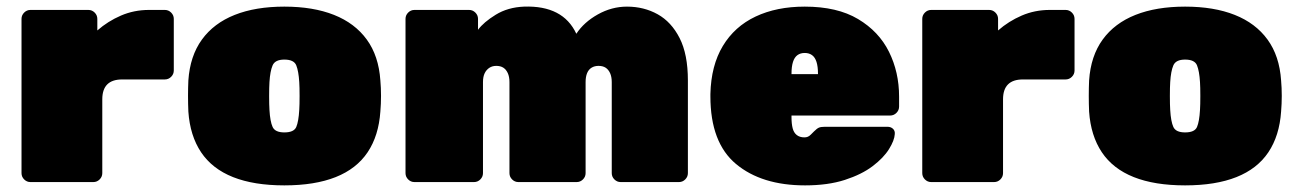

<svg xmlns="http://www.w3.org/2000/svg" viewBox="-20 -550 3921 580"><path d="M72 0Q61 0 53 -8Q45 -16 45 -27V-493Q45 -504 53 -512Q61 -520 72 -520H247Q258 -520 266 -512Q274 -504 274 -493V-458Q306 -486 345.5 -503Q385 -520 430 -520H478Q489 -520 497 -512Q505 -504 505 -493V-337Q505 -326 497 -318Q489 -310 478 -310H349Q319 -310 304 -295Q289 -280 289 -250V-27Q289 -16 281 -8Q273 0 262 0Z M839 10Q747 10 684 -15Q621 -40 587.5 -90Q554 -140 549 -213Q548 -236 548 -260.5Q548 -285 549 -307Q554 -381 590 -430.5Q626 -480 689 -505Q752 -530 839 -530Q926 -530 989 -505Q1052 -480 1088 -430.5Q1124 -381 1129 -307Q1131 -285 1131 -260.5Q1131 -236 1129 -213Q1124 -140 1090.5 -90Q1057 -40 994 -15Q931 10 839 10ZM839 -150Q868 -150 875 -166.5Q882 -183 884 -218Q885 -233 885 -260Q885 -287 884 -302Q882 -335 875 -352.5Q868 -370 839 -370Q811 -370 803.5 -352.5Q796 -335 794 -302Q793 -287 793 -260Q793 -233 794 -218Q796 -183 803.5 -166.5Q811 -150 839 -150Z M1232 0Q1221 0 1213 -8Q1205 -16 1205 -27V-493Q1205 -504 1213 -512Q1221 -520 1232 -520H1397Q1408 -520 1416 -512Q1424 -504 1424 -493V-460Q1441 -483 1477.5 -505.5Q1514 -528 1563 -530Q1681 -534 1721 -448Q1744 -483 1786 -506.5Q1828 -530 1874 -530Q1925 -530 1966.5 -507Q2008 -484 2033 -435Q2058 -386 2058 -307V-27Q2058 -16 2050 -8Q2042 0 2031 0H1855Q1844 0 1836 -8Q1828 -16 1828 -27V-302Q1828 -318 1823 -329Q1818 -340 1809.5 -345.5Q1801 -351 1788 -351Q1776 -351 1767 -345.5Q1758 -340 1753.5 -329Q1749 -318 1749 -302V-27Q1749 -16 1741 -8Q1733 0 1722 0H1546Q1535 0 1527 -8Q1519 -16 1519 -27V-302Q1519 -318 1514 -329Q1509 -340 1500.5 -345.5Q1492 -351 1479 -351Q1467 -351 1458 -345Q1449 -339 1444 -328.5Q1439 -318 1439 -302V-27Q1439 -16 1431 -8Q1423 0 1412 0Z M2412 10Q2281 10 2203.5 -54.5Q2126 -119 2126 -259Q2126 -261 2126 -263Q2126 -265 2126 -266Q2128 -352 2163.5 -411Q2199 -470 2262.5 -500Q2326 -530 2411 -530Q2509 -530 2572 -492.5Q2635 -455 2665.5 -393.5Q2696 -332 2696 -258V-228Q2696 -217 2688 -209Q2680 -201 2669 -201H2371Q2371 -200 2371 -199Q2371 -198 2371 -196Q2371 -176 2374.5 -162.5Q2378 -149 2387 -142Q2396 -135 2410 -135Q2416 -135 2420.5 -137Q2425 -139 2429.5 -143.5Q2434 -148 2439 -153Q2448 -162 2454 -164.5Q2460 -167 2472 -167H2661Q2671 -167 2677.5 -161Q2684 -155 2683 -145Q2682 -126 2665.5 -99.5Q2649 -73 2616 -48Q2583 -23 2532 -6.5Q2481 10 2412 10ZM2371 -326H2451V-327Q2451 -349 2446.5 -363Q2442 -377 2433 -383.5Q2424 -390 2411 -390Q2398 -390 2389 -383.5Q2380 -377 2375.5 -363Q2371 -349 2371 -327Z M2793 0Q2782 0 2774 -8Q2766 -16 2766 -27V-493Q2766 -504 2774 -512Q2782 -520 2793 -520H2968Q2979 -520 2987 -512Q2995 -504 2995 -493V-458Q3027 -486 3066.5 -503Q3106 -520 3151 -520H3199Q3210 -520 3218 -512Q3226 -504 3226 -493V-337Q3226 -326 3218 -318Q3210 -310 3199 -310H3070Q3040 -310 3025 -295Q3010 -280 3010 -250V-27Q3010 -16 3002 -8Q2994 0 2983 0Z M3560 10Q3468 10 3405 -15Q3342 -40 3308.5 -90Q3275 -140 3270 -213Q3269 -236 3269 -260.5Q3269 -285 3270 -307Q3275 -381 3311 -430.5Q3347 -480 3410 -505Q3473 -530 3560 -530Q3647 -530 3710 -505Q3773 -480 3809 -430.5Q3845 -381 3850 -307Q3852 -285 3852 -260.5Q3852 -236 3850 -213Q3845 -140 3811.5 -90Q3778 -40 3715 -15Q3652 10 3560 10ZM3560 -150Q3589 -150 3596 -166.5Q3603 -183 3605 -218Q3606 -233 3606 -260Q3606 -287 3605 -302Q3603 -335 3596 -352.5Q3589 -370 3560 -370Q3532 -370 3524.5 -352.5Q3517 -335 3515 -302Q3514 -287 3514 -260Q3514 -233 3515 -218Q3517 -183 3524.5 -166.5Q3532 -150 3560 -150Z"/></svg>

Font: Rubik Light Black
Style: Regular
Weight: 900
Version: Version 2.104